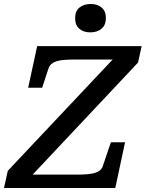

<svg xmlns="http://www.w3.org/2000/svg" viewBox="-51 -941 729 961"><path d="M61 -67H333Q364 -67 387 -69Q410 -71 425.5 -76Q441 -81 450.5 -89.5Q460 -98 464 -111L504 -229H575L526 0H-31L-12 -86L542 -674L558 -643H320Q290 -643 268 -641Q246 -639 231 -634Q216 -629 206.5 -621Q197 -613 192 -599L160 -502H90L135 -710H658L640 -628L71 -23ZM401 -779Q436 -779 457.5 -797.5Q479 -816 479 -851Q479 -885 458 -903Q437 -921 403 -921Q368 -921 346.5 -903Q325 -885 325 -850Q325 -815 346 -797Q367 -779 401 -779Z"/></svg>

Font: Roboto Serif 20pt Medium
Style: Italic
Weight: 500
Italic angle: -10°
Version: Version 1.008